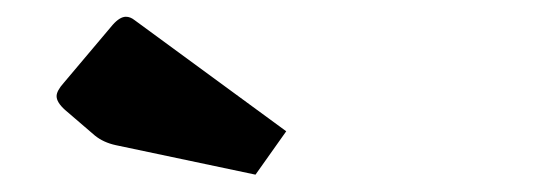

<svg xmlns="http://www.w3.org/2000/svg" viewBox="-20 -750 640 228"><path d="M283.4 -542.6 117.6 -577.6Q102.8 -580.8 92.6 -589.1L57.2 -619.5Q47.2 -628.5 47.2 -635.8Q47.2 -642.1 55.7 -651.6L113.9 -720.6Q122.4 -730.1 129.5 -730.1Q134.8 -730.1 139.8 -726.1L319.9 -594.1Z"/></svg>

Font: Changa
Style: Regular
Weight: 400
Designer: Eduardo Rodriguez Tunni
Foundry: Eduardo Rodriguez Tunni
Version: Version 3.003